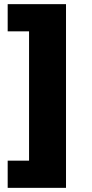

<svg xmlns="http://www.w3.org/2000/svg" viewBox="-20 -725 441 925"><path d="M17 180V49H120V-574H17V-705H298V180Z"/></svg>

Font: Nunito Sans Black
Style: Regular
Weight: 900
Designer: Vernon Adams
Foundry: Vernon Adams
Version: Version 3.006; ttfautohint (v1.8.3)